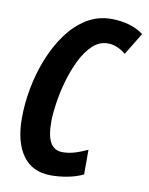

<svg xmlns="http://www.w3.org/2000/svg" viewBox="-83 -785 664 856"><g transform="rotate(10 249.0 -357.0)"><path d="M207 9.8Q122.6 9.8 78.9 -50.5Q35.2 -110.8 35.2 -220.2Q35.2 -285.6 48.3 -355.7Q61.5 -425.8 87.6 -491.5Q113.8 -557.1 152.1 -609.6Q190.4 -662.1 240.7 -693.1Q291 -724.1 353 -724.1Q392.6 -724.1 429.9 -714.1Q467.3 -704.1 498 -681.2L437 -581.1Q397 -613.8 356 -613.8Q316.9 -613.8 286.4 -585Q255.9 -556.2 233.4 -510Q210.9 -463.9 196 -410.9Q181.2 -357.9 174.1 -309.1Q167 -260.3 167 -227.1Q167 -160.6 185.1 -130.9Q203.1 -101.1 240.2 -101.1Q267.6 -101.1 295.7 -109.6Q323.7 -118.2 352.1 -131.8V-20Q319.3 -4.4 280.8 2.7Q242.2 9.8 207 9.8Z"/></g></svg>

Font: Open Sans Condensed
Style: Bold Italic
Weight: 700
Width: 3
Italic angle: -12°
Designer: Monotype Design Team
Foundry: Monotype Imaging Inc.
Version: Version 3.003; ttfautohint (v1.8.4)